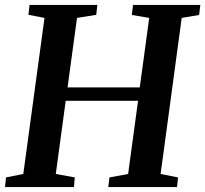

<svg xmlns="http://www.w3.org/2000/svg" viewBox="-26 -763 836 783"><path d="M-5.5 0 -1.5 -39.5 69 -53.5 155.5 -690 90 -702.5 94.5 -743H371L366.5 -702.5L288 -690L249.5 -406.5H544L582.5 -690L511.5 -702L516.5 -743H791L786 -702L715 -690L629 -53.5L700 -39.5L696 0H415.5L420.5 -39.5L496.5 -53.5L537 -352H242L201.5 -53.5L279 -39.5L275.5 0Z"/></svg>

Font: Merriweather 48pt SemiBold
Style: Italic
Weight: 600
Italic angle: -7.8°
Designer: Eben Sorkin
Foundry: Eben Sorkin
Version: Version 2.101